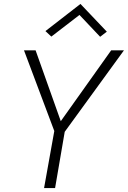

<svg xmlns="http://www.w3.org/2000/svg" viewBox="-20 -956 650 976"><path d="M384 -880 489 -769 523 -795 389 -936 211 -798 241 -770ZM545 -700 289 -340 161 -700H102L256 -290L204 0H260L309 -286L610 -700Z"/></svg>

Font: Jost Light
Style: Italic
Weight: 300
Italic angle: -5°
Version: Version 3.710